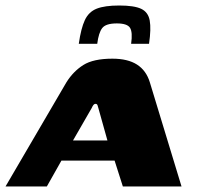

<svg xmlns="http://www.w3.org/2000/svg" viewBox="-51 -677 714 697"><path d="M-31 0 190 -378Q215 -418 251.5 -441Q288 -464 357 -464Q413 -464 446.5 -442.5Q480 -421 493 -378L608 0H395L365 -94H172L119 0ZM214 -167H339L306 -285Q305 -290 303 -295Q301 -300 296 -300Q291 -300 287.5 -295Q284 -290 282 -285ZM382 -657Q436 -657 461.5 -645Q487 -633 492.5 -602.5Q498 -572 490 -518H425Q431 -560 421 -576Q411 -592 373 -592Q333 -592 320 -575Q307 -558 302 -518H235Q243 -574 257 -604Q271 -634 300 -645.5Q329 -657 382 -657Z"/></svg>

Font: Genos Thin ExtraBold
Style: Italic
Weight: 800
Italic angle: -8°
Version: Version 1.010